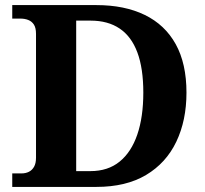

<svg xmlns="http://www.w3.org/2000/svg" viewBox="-20 -734 807 754"><path d="M28.1 0V-53H64.3Q81 -53 93.7 -59.5Q106.4 -65.9 113.9 -79.4Q121.4 -92.9 121.4 -114.6V-601.1Q121.4 -624.7 113.1 -637.5Q104.8 -650.2 90.9 -655.6Q77.1 -661 59.7 -661H28.1V-714H358.5Q469 -714 548.4 -675.4Q627.8 -636.8 670.1 -560.5Q712.3 -484.2 712.3 -370.2Q712.3 -261.2 672.4 -177.5Q632.4 -93.8 553.7 -46.9Q475 0 358.5 0ZM334.9 -62Q403.9 -62 449.7 -99.3Q495.6 -136.5 519.2 -205.6Q542.8 -274.7 542.8 -370.2Q542.8 -465.7 519.4 -528.2Q496.1 -590.7 450 -621.8Q403.9 -653 335.9 -653H279.2V-62Z"/></svg>

Font: Noto Serif Malayalam
Style: Regular
Weight: 400
Designer: Indian type Foundry, Jelle Bosma, Monotype Design Team
Foundry: Monotype Imaging Inc.
Version: Version 2.103